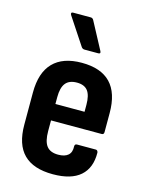

<svg xmlns="http://www.w3.org/2000/svg" viewBox="-109 -773 646 848"><g transform="rotate(15 213.5 -348.5)"><path d="M216.1 8Q127 8 82.7 -36.2Q38.3 -80.4 38.3 -171.3V-318.2Q38.3 -409 82.9 -454.9Q127.4 -500.8 213.5 -500.8Q301.6 -500.8 345.4 -455.1Q389.2 -409.5 389.2 -318.3V-231.2Q389.2 -219.7 379.3 -219.7H147.4V-171.2Q147.4 -124.1 163.8 -102.9Q180.2 -81.6 216.6 -81.6Q246.9 -81.6 262 -95Q277.2 -108.4 275.6 -135.5Q275.6 -146.5 286 -146.5H371.8Q380.2 -146.5 382.2 -135.6Q383.3 -65.4 341.4 -28.7Q299.6 8 216.1 8ZM147.4 -294.8H280.6V-326.3Q280.6 -370.3 265 -390.5Q249.3 -410.7 215.5 -410.7Q180.2 -410.7 163.8 -390.2Q147.4 -369.7 147.4 -326.3ZM209.5 -560Q200.1 -560 194.7 -568L112.9 -691.8Q109.4 -697.3 110.9 -701Q112.4 -704.7 118.4 -704.7H199Q207.9 -704.7 212.4 -696.3L278.8 -571.9Q284.7 -560 272.3 -560Z"/></g></svg>

Font: Sofia Sans Condensed
Style: Regular
Weight: 400
Designer: Botio Nikoltchev, Ani Petrova
Foundry: lettersoup
Version: Version 4.100